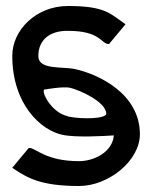

<svg xmlns="http://www.w3.org/2000/svg" viewBox="-20 -610 510 641"><path d="M21 -50 25 -47C72 -16 116 11 244 11C342 11 447 -73 447 -162C447 -298 308 -362 232 -379C190 -389 108 -375 108 -423C108 -479 149 -508 207 -507C316 -507 317 -464 342 -463H344L399 -529L395 -532C349 -563 333 -590 207 -590C100 -590 21 -509 21 -424C21 -261 117 -175 188 -160C232 -150 333 -156 360 -158C356 -104 296 -72 244 -72C134 -72 102 -114 79 -116H76ZM126 -308C126 -310 127 -311 128 -311C134 -312 192 -322 214 -317C247 -309 334 -270 335 -230C332 -213 255 -212 213 -220C210 -220 208 -221 206 -222C157 -233 123 -291 126 -308Z"/></svg>

Font: Charger Pro
Style: BdNar
Weight: 700
Designer: Jasper
Foundry: Cannot Into Space Fonts
Version: Version 1.09